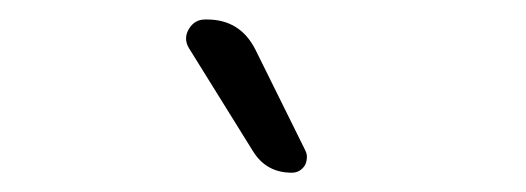

<svg xmlns="http://www.w3.org/2000/svg" viewBox="-20 -810 540 197"><path d="M279.3 -632.8Q252.9 -632.8 239.3 -655.3L173.8 -760.7Q170.9 -765.6 170.9 -770.5Q170.9 -775.4 173.8 -780.3Q179.7 -790 190.4 -790H192.4Q226.6 -790 242.2 -758.8L293 -656.2Q294.9 -652.3 294.9 -649.4Q294.9 -644.5 293 -640.6Q288.1 -632.8 279.3 -632.8Z"/></svg>

Font: Gen Jyuu Gothic L Monospace Light
Style: Regular
Weight: 300
Designer: [Source Han Sans]
Ryoko NISHIZUKA  (kana & ideographs); Paul D. Hunt (Latin, Greek & Cyrillic); Wenlong ZHANG  (bopomofo
Version: Version 1.002.20150607